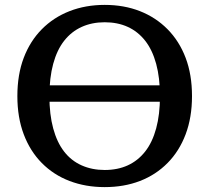

<svg xmlns="http://www.w3.org/2000/svg" viewBox="-20 -748 856 785"><path d="M119 -399H693V-332H119ZM408 17Q330 17 264.5 -8Q199 -33 151 -81.5Q103 -130 77 -199Q51 -268 51 -355Q51 -443 77 -511.5Q103 -580 151 -628.5Q199 -677 264.5 -702.5Q330 -728 408 -728Q487 -728 552 -702.5Q617 -677 665 -628.5Q713 -580 739 -511.5Q765 -443 765 -355Q765 -268 739 -199Q713 -130 665 -81.5Q617 -33 552 -8Q487 17 408 17ZM408 -53Q461 -53 502.5 -72Q544 -91 573.5 -128.5Q603 -166 618.5 -223Q634 -280 634 -355Q634 -430 618.5 -487Q603 -544 573.5 -581.5Q544 -619 502.5 -638Q461 -657 408 -657Q356 -657 314 -638Q272 -619 242.5 -581.5Q213 -544 197.5 -487Q182 -430 182 -355Q182 -280 197.5 -223Q213 -166 242 -128.5Q271 -91 313.5 -72Q356 -53 408 -53Z"/></svg>

Font: Roboto Serif Medium
Style: Regular
Weight: 500
Designer: Greg Gazdowicz
Foundry: Commercial Type
Version: Version 1.008